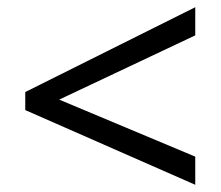

<svg xmlns="http://www.w3.org/2000/svg" viewBox="-20 -628 612 532"><path d="M521 -116 50 -323V-373L521 -608V-530L144 -352L521 -194Z"/></svg>

Font: Noto Sans Armenian
Style: Regular
Weight: 400
Designer: Monotype Design Team
Foundry: Monotype Imaging Inc.
Version: Version 2.007